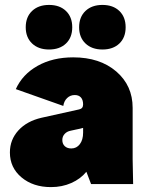

<svg xmlns="http://www.w3.org/2000/svg" viewBox="-20 -744 592 776"><path d="M186 12.2Q113.8 12.2 66.9 -27.1Q20 -66.4 20 -127.9Q20 -179.2 54.2 -216.8Q88.4 -254.4 147.9 -268.1L299.8 -301.8Q315.9 -305.2 315.9 -321.8Q315.9 -340.3 307.1 -350.1Q298.3 -359.9 282.2 -359.9Q264.2 -359.9 251.5 -347.9Q238.8 -335.9 235.8 -315.9L43.9 -383.8Q70.8 -443.4 131.8 -477.8Q192.9 -512.2 275.9 -512.2Q383.3 -512.2 449.7 -455.3Q516.1 -398.4 516.1 -308.1V-100.1L518.1 0H348.1L329.1 -49.8Q305.7 -21 268.3 -4.4Q231 12.2 186 12.2ZM299.8 -633.8Q299.8 -675.3 325.4 -699.7Q351.1 -724.1 394 -724.1Q437 -724.1 462.4 -699.7Q487.8 -675.3 487.8 -633.8Q487.8 -592.3 462.4 -568.1Q437 -543.9 394 -543.9Q351.1 -543.9 325.4 -568.4Q299.8 -592.8 299.8 -633.8ZM84 -633.8Q84 -675.3 109.6 -699.7Q135.3 -724.1 178.2 -724.1Q221.2 -724.1 246.6 -699.7Q272 -675.3 272 -633.8Q272 -592.3 246.6 -568.1Q221.2 -543.9 178.2 -543.9Q135.3 -543.9 109.6 -568.4Q84 -592.8 84 -633.8ZM231.9 -178.2Q231.9 -162.6 241.7 -153.3Q251.5 -144 268.1 -144Q289.6 -144 302.7 -161.4Q315.9 -178.7 315.9 -208V-227.1Q314.5 -226.6 303.7 -223.9Q293 -221.2 286.1 -220.2L266.1 -215.8Q250.5 -212.9 241.2 -202.6Q231.9 -192.4 231.9 -178.2Z"/></svg>

Font: Apfel Grotezk Satt
Style: Regular
Weight: 900
Designer: Luigi Gorlero
Foundry: © 2023, Luigi Gorlero & Collletttivo
Version: Version 2.000;Glyphs 3.2 (3217)